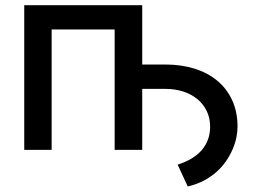

<svg xmlns="http://www.w3.org/2000/svg" viewBox="-20 -565 963 724"><path d="M71.4 0V-545.5H516.3V-321.7H604.4Q663.7 -321.7 713.6 -306.1Q763.5 -290.5 799.5 -260.5Q835.6 -230.5 855.6 -186.8Q875.7 -143.1 875.7 -86.6Q875.7 -68.2 871.3 -46.3Q866.8 -24.5 857.2 -2.1Q847.7 20.2 832.7 42.1Q817.8 63.9 797.1 82.6Q776.3 101.2 749.1 115.8Q721.9 130.3 687.9 138.1L649.9 55.8Q710.6 36.6 741.3 0.4Q772 -35.9 772.4 -86.6Q772.4 -120.4 759.2 -147Q746.1 -173.7 723.2 -192.1Q700.3 -210.6 669.7 -220.2Q639.2 -229.8 604.4 -229.8H516.3V0H412.3V-453.8H174.7V0Z"/></svg>

Font: Cannonade Med
Style: Regular
Weight: 500
Designer: Rasmus Andersson
Foundry: rsms
Version: Version 3.012;git-f93a4a705